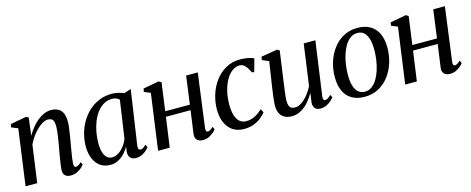

<svg xmlns="http://www.w3.org/2000/svg" viewBox="-32 -1048 3830 1561"><g transform="rotate(-15 1882.5 -267.5)"><path d="M195 -384.5Q213.5 -417.5 236.8 -446.5Q260 -475.5 287.2 -498Q314.5 -520.5 344 -533Q373.5 -545.5 405 -545.5Q455.5 -545.5 484 -515.2Q512.5 -485 512.5 -418.5Q512.5 -398 508.5 -368Q504.5 -338 499.2 -304.8Q494 -271.5 488.5 -240.5Q484 -212.5 478.5 -182Q473 -151.5 469.2 -124Q465.5 -96.5 464.5 -77.5Q464.5 -61.5 468.5 -54.2Q472.5 -47 480 -47Q489.5 -47 501 -53Q512.5 -59 527.5 -73.5L538.5 -51.5Q532 -41 515.8 -26.5Q499.5 -12 475.8 -0.8Q452 10.5 421 10.5Q401.5 10.5 387.8 3.5Q374 -3.5 367 -17.2Q360 -31 360.5 -51.5Q361 -64.5 363.5 -84Q366 -103.5 369.8 -127.2Q373.5 -151 378 -176Q382.5 -201 386.5 -224.5Q390.5 -248 395 -272.5Q399.5 -297 403 -321.2Q406.5 -345.5 408.8 -367.5Q411 -389.5 411 -407.5Q410.5 -433.5 405.5 -448.8Q400.5 -464 389 -470.8Q377.5 -477.5 358 -477.5Q338 -477.5 314 -464Q290 -450.5 266.2 -427.5Q242.5 -404.5 221.5 -375Q200.5 -345.5 185.5 -313L142 0H44L109 -471L54.5 -493L60 -520L194 -544.5L213.5 -533Z M1007 -86Q1004 -63.5 1010 -55Q1016 -46.5 1026 -46.5Q1035.5 -46.5 1046.8 -53.2Q1058 -60 1072 -74.5L1084 -52Q1078.5 -43 1063 -28Q1047.5 -13 1024.2 -1.2Q1001 10.5 972 10.5Q941.5 10.5 925 -7.2Q908.5 -25 911 -59L917 -101Q902 -73 878.5 -47.5Q855 -22 824.2 -5.8Q793.5 10.5 757 10.5Q707.5 10.5 672.5 -14.2Q637.5 -39 619 -83.2Q600.5 -127.5 600.5 -186.5Q600.5 -237 613.8 -288.2Q627 -339.5 653.2 -385.5Q679.5 -431.5 717.8 -467.5Q756 -503.5 805.8 -524.5Q855.5 -545.5 916 -545.5Q942 -545.5 968.2 -539.2Q994.5 -533 1015.5 -523.5L1074.5 -542.5ZM967 -482Q957 -492.5 942 -498.8Q927 -505 907 -505Q866.5 -505 834.5 -486Q802.5 -467 778.2 -434.5Q754 -402 738 -360.8Q722 -319.5 714 -274.5Q706 -229.5 706 -186.5Q706 -138 716 -106.8Q726 -75.5 743.8 -60.2Q761.5 -45 784.5 -45Q807 -45 827.2 -54.8Q847.5 -64.5 865.5 -81.5Q883.5 -98.5 897.5 -120Q911.5 -141.5 920.5 -164.5Z M1576 -80.5Q1574 -62 1578.5 -54.2Q1583 -46.5 1590 -46.5Q1599 -46.5 1610.5 -52.5Q1622 -58.5 1637 -73.5L1648.5 -51Q1641.5 -40.5 1625.5 -26Q1609.5 -11.5 1586.5 -0.5Q1563.5 10.5 1534.5 10.5Q1515.5 10.5 1500.5 3.2Q1485.5 -4 1477.8 -19.5Q1470 -35 1473.5 -59.5L1500 -250.5H1292.5L1257.5 0H1159.5L1224.5 -470L1171.5 -492.5L1176.5 -519.5L1310 -544L1331 -531.5L1298.5 -295.5H1506L1538 -532H1636Z M1885 10Q1801 10 1754.8 -46.5Q1708.5 -103 1708 -200Q1708 -261.5 1726.8 -322.5Q1745.5 -383.5 1782.5 -434Q1819.5 -484.5 1873.5 -515Q1927.5 -545.5 1997 -545.5Q2024 -545.5 2055.8 -540Q2087.5 -534.5 2110 -523.5L2080 -416L2060.5 -419Q2048.5 -446 2035.8 -464Q2023 -482 2009.2 -490.8Q1995.5 -499.5 1979 -499.5Q1945.5 -499.5 1915.8 -477.8Q1886 -456 1863.5 -416.8Q1841 -377.5 1828 -324Q1815 -270.5 1815.5 -206.5Q1816 -156.5 1827.2 -120.8Q1838.5 -85 1860.8 -66Q1883 -47 1916.5 -47Q1944.5 -47 1968 -55.2Q1991.5 -63.5 2012.2 -77.8Q2033 -92 2052.5 -110.5L2068.5 -80.5Q2053.5 -61 2027.5 -39.8Q2001.5 -18.5 1965.8 -4.2Q1930 10 1885 10Z M2283.5 10.5Q2251 10.5 2226 -1.8Q2201 -14 2186.5 -39.8Q2172 -65.5 2172 -107Q2172 -122 2174 -145Q2176 -168 2179.5 -194Q2183 -220 2186.5 -244Q2190 -268 2192.5 -285L2221 -470.5L2165 -494L2170 -521.5L2306.5 -544L2326 -532.5L2291 -284Q2289 -264.5 2285.8 -242.2Q2282.5 -220 2279.5 -197.5Q2276.5 -175 2274.5 -155.5Q2272.5 -136 2272.5 -122.5Q2272.5 -96 2278.8 -80.5Q2285 -65 2297.5 -58.5Q2310 -52 2328 -52Q2354.5 -52 2382.8 -71Q2411 -90 2436.8 -121.5Q2462.5 -153 2481 -190.5L2529 -537H2627L2563.5 -83.5Q2561 -65.5 2565.2 -56Q2569.5 -46.5 2579 -46.5Q2589 -46.5 2601.2 -53.8Q2613.5 -61 2629 -77L2640.5 -54Q2633.5 -43.5 2617 -28.2Q2600.5 -13 2577 -1.5Q2553.5 10 2525.5 10Q2492.5 10 2478.8 -7.5Q2465 -25 2466 -50Q2466 -53 2467 -62.5Q2468 -72 2470 -84.5Q2472 -97 2473.8 -109.8Q2475.5 -122.5 2476.5 -132L2475.5 -132.5Q2459.5 -104.5 2439.8 -78.8Q2420 -53 2396 -33Q2372 -13 2343.8 -1.2Q2315.5 10.5 2283.5 10.5Z M2981.5 -546Q3046 -546 3089.5 -520.2Q3133 -494.5 3155.2 -445.8Q3177.5 -397 3177.5 -328Q3177.5 -263 3158.5 -202.2Q3139.5 -141.5 3103.2 -93.2Q3067 -45 3015 -17Q2963 11 2898 11Q2834 11 2790.2 -14.5Q2746.5 -40 2724.2 -88.5Q2702 -137 2702 -204.5Q2701.5 -270.5 2720.8 -331.8Q2740 -393 2776.5 -441.5Q2813 -490 2864.8 -518Q2916.5 -546 2981.5 -546ZM2971.5 -506Q2938 -506 2911.8 -487Q2885.5 -468 2866.2 -435.8Q2847 -403.5 2834.2 -363.2Q2821.5 -323 2815.5 -280Q2809.5 -237 2809.5 -196.5Q2809.5 -140 2821.2 -102.8Q2833 -65.5 2855.2 -47.2Q2877.5 -29 2909 -29Q2942 -29 2968 -47.8Q2994 -66.5 3013.2 -98.8Q3032.5 -131 3045 -171Q3057.5 -211 3063.8 -253.8Q3070 -296.5 3070 -336.5Q3070 -389 3059.8 -426.8Q3049.5 -464.5 3028 -485.2Q3006.5 -506 2971.5 -506Z M3656 -80.5Q3654 -62 3658.5 -54.2Q3663 -46.5 3670 -46.5Q3679 -46.5 3690.5 -52.5Q3702 -58.5 3717 -73.5L3728.5 -51Q3721.5 -40.5 3705.5 -26Q3689.5 -11.5 3666.5 -0.5Q3643.5 10.5 3614.5 10.5Q3595.5 10.5 3580.5 3.2Q3565.5 -4 3557.8 -19.5Q3550 -35 3553.5 -59.5L3580 -250.5H3372.5L3337.5 0H3239.5L3304.5 -470L3251.5 -492.5L3256.5 -519.5L3390 -544L3411 -531.5L3378.5 -295.5H3586L3618 -532H3716Z"/></g></svg>

Font: Merriweather 72pt
Style: Italic
Weight: 400
Italic angle: -7.8°
Version: Version 2.101